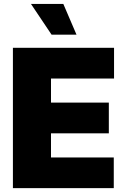

<svg xmlns="http://www.w3.org/2000/svg" viewBox="-20 -975 662 995"><path d="M46.9 -727.3H571V-568.2H244.3V-443.2H544V-284.1H244.3V-159.1H569.6V0H46.9ZM140.6 -954.5H308.2L376.4 -795.5H247.2Z"/></svg>

Font: Inter P Black
Style: Regular
Weight: 900
Designer: Rasmus Andersson
Foundry: rsms
Version: Version 3.018;git-588b23468